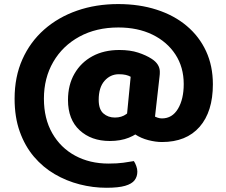

<svg xmlns="http://www.w3.org/2000/svg" viewBox="-20 -680 1092 926"><path d="M456 -198.5Q456 -152.7 478.6 -132.9Q501.2 -113.1 534.2 -113.1Q566.9 -113.1 589.6 -130Q612.2 -146.9 630.6 -175.6L663.9 -56Q640.6 -31.8 601.3 -15.9Q562 0 509.5 0Q420.2 0 364 -51.9Q307.9 -103.7 307.9 -197.7Q307.9 -270.5 339.2 -324.6Q370.4 -378.8 425.7 -408.8Q481 -438.9 555.4 -438.9Q607.8 -438.9 646.2 -426.3Q684.5 -413.8 711.3 -396.4Q750.8 -371.1 750.8 -333.8Q750.8 -328.3 750.6 -322.6Q750.5 -316.8 749.5 -311.4L720.5 -54.7L585.2 -53.2L610.2 -309.8Q600.3 -315.5 586.8 -318.7Q573.3 -322 553.4 -322Q512.2 -322 484.1 -290.1Q456 -258.2 456 -198.5ZM632.3 -31.7Q633.5 -53.5 645 -73.6Q656.4 -93.7 676.8 -106.4Q697.2 -119.1 723.7 -119.1Q729.6 -116 740.2 -112.4Q750.7 -108.9 761 -108.9Q810.8 -108.9 838.4 -155.4Q866.1 -201.8 866.1 -274.6Q866.1 -355.9 826 -417.3Q785.9 -478.6 715.1 -513.1Q644.3 -547.5 551 -547.5Q444.1 -547.5 363 -503.3Q282 -459.1 236.9 -381.4Q191.8 -303.8 191.8 -204Q191.8 -107.9 232 -37.6Q272.2 32.8 342.5 70.8Q412.9 108.9 503.5 108.9Q546 108.9 575 104.8Q604 100.6 625.6 96.9Q632.3 106.7 637.3 120.8Q642.4 134.9 642.4 147.7Q642.4 171.8 629.1 189.3Q615.8 206.7 583.7 216.1Q551.5 225.6 492.9 225.6Q428.3 225.6 364.3 209.2Q300.4 192.9 243.7 159.8Q187 126.7 143.5 75.5Q100.1 24.2 75.3 -45.2Q50.4 -114.6 50.4 -204Q50.4 -309.6 87.9 -393.6Q125.3 -477.6 193 -537.4Q260.8 -597.1 351.7 -628.7Q442.7 -660.4 550 -660.4Q651.8 -660.4 735.8 -633.2Q819.9 -606.1 880.5 -555.1Q941.1 -504.1 973.9 -433.1Q1006.7 -362.1 1006.7 -273.6Q1006.7 -141.6 942.7 -68.3Q878.6 5 761 5Q730.7 5 695.4 -4.1Q660.1 -13.2 632.3 -31.7Z"/></svg>

Font: Baloo Paaji 2
Style: Regular
Weight: 400
Designer: Shuchita Grover, Noopur Datye and Ek Type
Foundry: Ek Type
Version: Version 1.700